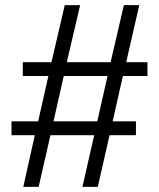

<svg xmlns="http://www.w3.org/2000/svg" viewBox="-20 -718 620 750"><path d="M71 12H131L177 -190H348L302 12H362L408 -190H511V-244H420L460 -421H556V-475H473L524 -698H464L412 -475H241L293 -698H233L181 -475H69V-421H169L129 -244H25V-190H116ZM189 -244 229 -421H400L360 -244Z"/></svg>

Font: Archivo ExtraLight
Style: Regular
Weight: 200
Designer: Hector Gatti
Foundry: Omnibus-Type
Version: Version 2.001